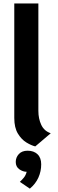

<svg xmlns="http://www.w3.org/2000/svg" viewBox="-20 -840 340 1116"><path d="M185 11Q162 5.5 133.5 -11.8Q105 -29 84 -63.5Q63 -98 63 -154V-820H203V-195.5Q203 -150 220 -114Q237 -78 275 -65.5ZM153.5 256.5 95.5 217Q107.5 206 118.8 192.2Q130 178.5 135 158.5Q113 158.5 92.2 143.8Q71.5 129 71.5 101.5Q71.5 75 89.5 55.5Q107.5 36 140.5 36Q176.5 36 198 56.5Q219.5 77 219.5 115Q219.5 156 203.2 192.2Q187 228.5 153.5 256.5Z"/></svg>

Font: Junction
Style: Bold
Weight: 700
Designer: Caroline Hadilaksono
Foundry: Caroline Hadilaksono, Tyler Finck, The League of Moveable Type
Version: Version 2.000; ttfautohint (v1.8.3)